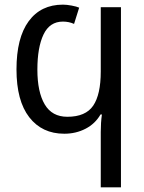

<svg xmlns="http://www.w3.org/2000/svg" viewBox="-20 -567 620 827"><path d="M321 -534 299 -464Q277 -474 251 -474Q194 -474 167.5 -418.5Q141 -363 141 -267Q141 -171 172.5 -117.5Q204 -64 270 -64Q349 -64 381.5 -112Q414 -160 414 -259V-536H501V240H414V1Q414 -39 419 -74H413Q390 -34 348.5 -12.5Q307 9 257 9Q161 9 106 -62Q51 -133 51 -268Q51 -404 103.5 -475.5Q156 -547 251 -547Q267 -547 288.5 -543Q310 -539 321 -534Z"/></svg>

Font: Noto Sans Display
Style: Regular
Weight: 400
Designer: Monotype Design team
Foundry: Monotype Imaging Inc.
Version: Version 1.000